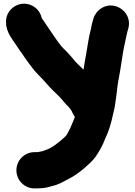

<svg xmlns="http://www.w3.org/2000/svg" viewBox="-20 -780 736 1048"><path d="M13.5 -650.3V-646C13.5 -644.4 13.7 -641.6 14.1 -639.5C19 -611.4 31.5 -587.8 44.4 -569.3C62.3 -544.3 78.5 -516.6 100.9 -486.7C110.9 -472.9 119.4 -458.2 133.1 -440.3C149.5 -418.4 166.2 -394.7 188.5 -372.5C202.7 -358.2 207.5 -353.5 213.8 -346.3C236.3 -320.5 260.6 -293.1 289.1 -266.9L306.5 -249.5C321.2 -234.8 334.3 -214.9 357 -194C358.2 -192.7 361 -188.5 368.2 -179.2C371.8 -174.4 375.4 -160.9 388.8 -141.4C382.7 -124.5 373.4 -105.6 365.2 -84C360.3 -72.9 352.3 -59.9 343.8 -43.3C340.9 -39.6 335.6 -33.8 330 -29C298.8 -0.6 260.9 29.9 225.7 39.9C223.2 40.7 220.1 41.8 216.8 43.8C215.6 44.4 201.7 46.9 184.8 50.5H168C113.5 50.5 69.5 95.4 69.5 149.5C69.5 203.5 113.5 248.5 168 248.5H177C185.3 248.5 192.5 248.2 200.1 247.5C225.1 247 247.5 240.7 265.4 235.3C301.4 227.1 324.7 212.3 348.9 199.5C384.2 182.5 412.4 161.2 438.6 139.3L460.9 119.1C480.2 102.2 499.3 82.9 514.4 55.8L523.8 40.9C528.2 33.8 531.5 26.1 535.9 18C545.1 1.2 548.9 -11.6 553.9 -23C573.7 -62.9 587.4 -108.7 597.5 -158.2C615.1 -221.5 616.7 -297.4 628.7 -354.5C639.6 -408.5 647 -473.3 656.6 -521.8C665.5 -557.8 670.6 -595.2 679.8 -622.8C697.7 -684.2 656.1 -733.3 612.5 -746C552.4 -763.5 502.7 -722 490 -678.6L487.1 -668.8C482.5 -653.5 479 -639.2 476.3 -621.8C463.4 -573.9 459.2 -534.7 450.2 -484C444.2 -454 440.2 -427.8 436 -400C414.3 -420.8 393.4 -439.6 380 -457.5C379.7 -458 379 -458.8 378.5 -459.4L366.9 -472.9C353.9 -488.9 338.5 -503.5 328.5 -513.5L317.6 -524.5C309.7 -533.8 302.9 -544.1 290.5 -560.2C280.9 -572.2 276.6 -581.8 262.4 -600.9C248.6 -621 233 -645.2 217.2 -667.8C213.1 -673.8 210 -677.7 208.2 -680.2C203.7 -703.1 190.5 -724.8 171.1 -739.4C100.1 -793.1 3.4 -734.1 13.5 -650.3Z"/></svg>

Font: Smoothie
Style: ExBd
Weight: 800
Foundry: Cannot Into Space Fonts
Version: Version 0.8